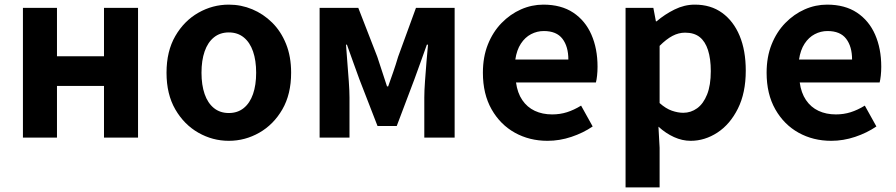

<svg xmlns="http://www.w3.org/2000/svg" viewBox="-20 -594 3867 829"><path d="M79 0V-560H226V-351H429V-560H576V0H429V-223H226V0Z M968 14Q898 14 836.5 -21Q775 -56 737 -121.5Q699 -187 699 -280Q699 -373 737 -438.5Q775 -504 836.5 -539Q898 -574 968 -574Q1021 -574 1069 -554Q1117 -534 1155 -496.5Q1193 -459 1215 -404.5Q1237 -350 1237 -280Q1237 -187 1199 -121.5Q1161 -56 1099.5 -21Q1038 14 968 14ZM968 -106Q1006 -106 1032.5 -127.5Q1059 -149 1072.5 -188Q1086 -227 1086 -280Q1086 -333 1072.5 -372Q1059 -411 1032.5 -432.5Q1006 -454 968 -454Q930 -454 903.5 -432.5Q877 -411 863.5 -372Q850 -333 850 -280Q850 -227 863.5 -188Q877 -149 903.5 -127.5Q930 -106 968 -106Z M1360 0V-560H1527L1609 -349Q1620 -315 1630.5 -283.5Q1641 -252 1651 -221H1656Q1667 -252 1678 -283.5Q1689 -315 1699 -349L1776 -560H1943V0H1812V-173Q1812 -201 1815 -243Q1818 -285 1821.5 -328Q1825 -371 1828 -401H1823Q1811 -366 1796 -325.5Q1781 -285 1769 -251L1693 -50H1610L1532 -251Q1520 -285 1505 -325.5Q1490 -366 1478 -401H1474Q1476 -371 1479.5 -328Q1483 -285 1486 -243Q1489 -201 1489 -173V0Z M2344 14Q2266 14 2203 -21Q2140 -56 2102.5 -122Q2065 -188 2065 -280Q2065 -348 2086.5 -402Q2108 -456 2145.5 -494.5Q2183 -533 2229.5 -553.5Q2276 -574 2326 -574Q2403 -574 2455 -539.5Q2507 -505 2533.5 -444.5Q2560 -384 2560 -306Q2560 -286 2558 -267.5Q2556 -249 2553 -238H2208Q2214 -193 2235 -162Q2256 -131 2289 -115.5Q2322 -100 2364 -100Q2398 -100 2428 -109.5Q2458 -119 2489 -138L2539 -48Q2498 -20 2447 -3Q2396 14 2344 14ZM2205 -337H2434Q2434 -393 2408.5 -426.5Q2383 -460 2328 -460Q2299 -460 2273 -446.5Q2247 -433 2229 -405.5Q2211 -378 2205 -337Z M2681 215V-560H2801L2812 -502H2815Q2850 -532 2892.5 -553Q2935 -574 2980 -574Q3049 -574 3098 -538.5Q3147 -503 3173.5 -439.5Q3200 -376 3200 -289Q3200 -193 3166 -125Q3132 -57 3077.5 -21.5Q3023 14 2962 14Q2926 14 2890.5 -2Q2855 -18 2823 -47L2828 44V215ZM2930 -107Q2963 -107 2990 -126.5Q3017 -146 3033 -186Q3049 -226 3049 -287Q3049 -340 3037 -377.5Q3025 -415 3001 -434Q2977 -453 2938 -453Q2910 -453 2883.5 -439Q2857 -425 2828 -396V-149Q2855 -125 2881 -116Q2907 -107 2930 -107Z M3569 14Q3491 14 3428 -21Q3365 -56 3327.5 -122Q3290 -188 3290 -280Q3290 -348 3311.5 -402Q3333 -456 3370.5 -494.5Q3408 -533 3454.5 -553.5Q3501 -574 3551 -574Q3628 -574 3680 -539.5Q3732 -505 3758.5 -444.5Q3785 -384 3785 -306Q3785 -286 3783 -267.5Q3781 -249 3778 -238H3433Q3439 -193 3460 -162Q3481 -131 3514 -115.5Q3547 -100 3589 -100Q3623 -100 3653 -109.5Q3683 -119 3714 -138L3764 -48Q3723 -20 3672 -3Q3621 14 3569 14ZM3430 -337H3659Q3659 -393 3633.5 -426.5Q3608 -460 3553 -460Q3524 -460 3498 -446.5Q3472 -433 3454 -405.5Q3436 -378 3430 -337Z"/></svg>

Font: Noto Sans KR
Style: Bold
Weight: 700
Designer: Ryoko NISHIZUKA  (kana, bopomofo & ideographs); Paul D. Hunt (Latin, Greek & Cyrillic); Sandoll Communications , Soo-you
Foundry: Adobe
Version: Version 2.004-H2;hotconv 1.0.118;makeotfexe 2.5.65603